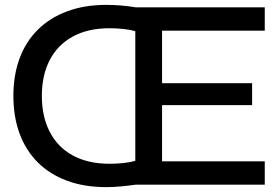

<svg xmlns="http://www.w3.org/2000/svg" viewBox="-20 -759 1137 789"><path d="M417 10Q326 10 255 -16.5Q184 -43 135 -92Q86 -141 60.5 -210Q35 -279 35 -365Q35 -450 60.5 -519Q86 -588 135.5 -637Q185 -686 256 -712.5Q327 -739 417 -739Q445 -739 476.5 -736.5Q508 -734 537 -729H1068V-633H646V-417H1016V-327H646V-96H1068V0H537Q508 4 476.5 7Q445 10 417 10ZM430 -86Q459 -86 487 -89Q515 -92 536 -98V-631Q515 -637 486.5 -640Q458 -643 430 -643Q342 -643 279.5 -609Q217 -575 184.5 -512.5Q152 -450 152 -365Q152 -280 184.5 -217Q217 -154 279.5 -120Q342 -86 430 -86Z"/></svg>

Font: Mona Sans SemiExpanded Medium
Style: Regular
Weight: 500
Width: 6
Designer: Deni Anggara
Foundry: GitHub
Version: Version 2.000